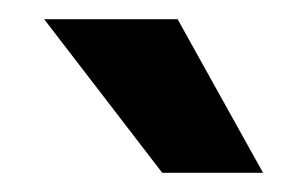

<svg xmlns="http://www.w3.org/2000/svg" viewBox="-20 -750 320 200"><path d="M26 -730H165L254 -570H149Z"/></svg>

Font: Golos UI VF
Style: Regular
Weight: 400
Designer: A.Korolkova, Vitaly Kuzmin
Foundry: ParaType Ltd
Version: Version 2.000